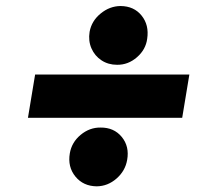

<svg xmlns="http://www.w3.org/2000/svg" viewBox="-20 -623 733 654"><path d="M625 -369.1 600.6 -221.7H75.2L99.6 -369.1ZM378.9 -402.3Q348.6 -402.3 325.7 -417.5Q302.7 -432.6 291.5 -458.3Q280.3 -483.9 285.2 -514.6Q292 -551.8 322.8 -576.9Q353.5 -602.1 390.6 -602.5Q436.5 -602.1 462.4 -569.8Q488.3 -537.6 481.4 -491.2Q476.6 -454.1 446.5 -428Q416.5 -401.9 378.9 -402.3ZM309.6 11.7Q263.7 11.2 236.8 -21.7Q210 -54.7 217.8 -100.6Q224.1 -138.2 254.6 -163.6Q285.2 -189 322.3 -188.5Q368.2 -189 394.8 -156.5Q421.4 -124 413.1 -78.1Q406.7 -41 377 -14.9Q347.2 11.2 309.6 11.7Z"/></svg>

Font: Inter Black
Style: Italic
Weight: 900
Italic angle: -9.39999°
Designer: Rasmus Andersson
Foundry: rsms
Version: Version 4.000;git-a52131595